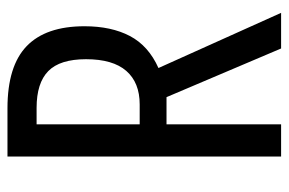

<svg xmlns="http://www.w3.org/2000/svg" viewBox="-146 -608 754 501"><g transform="rotate(-90 230.5 -357.0)"><path d="M199 -714Q309 -714 361 -664Q413 -614 413 -513Q413 -443 387.5 -394.5Q362 -346 304 -320L448 0H355L228 -299H157V0H73V-714ZM200 -638H157V-369H209Q266 -369 296.5 -404Q327 -439 327 -509Q327 -577 296 -607.5Q265 -638 200 -638Z"/></g></svg>

Font: Noto Sans Malayalam ExtraCondensed
Style: Regular
Weight: 400
Width: 2
Designer: Jelle Bosma - Monotype Design Team
Foundry: Monotype Imaging Inc.
Version: Version 2.104; ttfautohint (v1.8.4.7-5d5b)